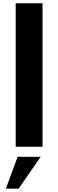

<svg xmlns="http://www.w3.org/2000/svg" viewBox="-20 -876 347 1146"><path d="M73.7 0V-856.4H233.9V0ZM91.3 250H15.1L85 60.1H222.7Z"/></svg>

Font: Now Alt
Style: Bold
Weight: 700
Designer: Alfredo Marco Pradil
Foundry: Alfredo Marco Pradil
Version: Version 1.002;PS 001.002;hotconv 1.0.88;makeotf.lib2.5.64775